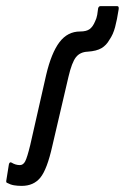

<svg xmlns="http://www.w3.org/2000/svg" viewBox="-42 -597 408 628"><path d="M29 11Q15 11 3.5 9Q-8 7 -19 1Q-23 0 -21 -9L-13 -59Q-12 -64 -9.5 -65.5Q-7 -67 -4 -65Q9 -57 23 -57Q34 -57 40.5 -69.5Q47 -82 57 -123L109 -352Q126 -424 152.5 -459Q179 -494 220 -494Q241 -494 251.5 -502Q262 -510 269 -527Q274 -537 276 -548.5Q278 -560 279 -570Q281 -577 287 -577H341Q348 -577 346 -566Q341 -533 334.5 -508.5Q328 -484 316 -467Q306 -449 290 -439.5Q274 -430 245 -428Q220 -427 206.5 -410Q193 -393 182 -346L129 -119Q112 -43 90 -16Q68 11 29 11Z"/></svg>

Font: Sofia Sans Extra Condensed Medium
Style: Italic
Weight: 500
Italic angle: -9°
Version: Version 4.100